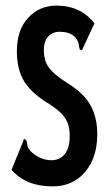

<svg xmlns="http://www.w3.org/2000/svg" viewBox="-20 -652 390 683"><path d="M167 11Q72 11 21 -48L62 -148L65 -158L73 -154Q76 -147 77 -137Q78 -127 89 -114Q121 -83 162 -82Q193 -82 210.5 -104Q228 -126 228 -167Q228 -188 223.5 -206Q219 -224 203.5 -242.5Q188 -261 155 -282Q92 -320 66 -362.5Q40 -405 40 -470Q40 -545 80 -588.5Q120 -632 181 -632Q267 -632 316 -569L275 -481L272 -473L264 -476Q261 -484 260 -494Q259 -504 249 -518Q236 -531 222 -535Q208 -539 192 -539Q167 -539 151.5 -522Q136 -505 136 -475Q136 -452 142 -434Q148 -416 165.5 -398Q183 -380 219 -357Q279 -320 302.5 -276.5Q326 -233 326 -175Q326 -91 282.5 -40Q239 11 167 11Z"/></svg>

Font: Inconsolata ExtraCondensed ExtraBold
Style: Regular
Weight: 800
Width: 2
Monospace: yes
Designer: Raph Levien, Cyreal, Brenton Simpson
Foundry: Raph Levien, Cyreal, Google
Version: Version 3.001; ttfautohint (v1.8.2.53-6de2)